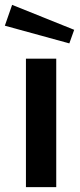

<svg xmlns="http://www.w3.org/2000/svg" viewBox="-30 -772 331 792"><path d="M202 0V-530H77V0ZM276 -649 20 -752 -10 -666 256 -593Z"/></svg>

Font: Morrison SemiBold
Style: Regular
Weight: 600
Designer: Pablo Impallari, Rodrigo Fuenzalida (Modified by Dan O. Williams)
Version: Version 0.030; ttfautohint (v1.8.1)